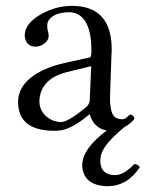

<svg xmlns="http://www.w3.org/2000/svg" viewBox="-20 -439 500 659"><path d="M460 134.8Q417.5 199.2 350.1 200.2Q263.2 198.2 262.2 126Q263.7 71.3 346.2 8.8Q302.7 1.5 288.1 -45.9H286.1L267.1 -30.8Q220.2 4.9 185.5 8.8Q174.3 10.3 161.1 9.8Q43.5 7.8 42 -87.9Q42 -159.7 134.3 -201.2Q164.1 -214.4 199.2 -222.2L289.1 -242.2Q293.5 -244.6 293.9 -263.2Q293.9 -379.4 233.9 -395Q226.1 -397 219.2 -397Q167.5 -397 147.9 -370.6Q142.1 -361.3 142.1 -352.1Q142.1 -339.4 144 -333Q147 -326.2 147 -315.9Q147 -298.8 127.4 -286.1Q115.7 -279.3 103 -278.8Q73.7 -278.8 66.4 -306.2Q64.9 -312.5 64.9 -317.9Q64.9 -359.4 125 -392.6Q174.3 -418.9 227.1 -418.9Q367.7 -418.9 363.3 -259.3Q363.3 -257.3 362.8 -256.8L357.9 -115.2Q355.5 -47.9 377 -35.2Q386.2 -30.3 397.9 -29.8Q402.3 -29.8 405.8 -30.8Q412.1 -32.2 422.9 -43.5Q425.8 -45.4 426.8 -45.9Q434.6 -45.9 439.9 -37.1Q440.9 -34.7 440.9 -33.2Q440.9 -25.9 418.5 -9.8Q411.1 -4.9 405.3 -1.5Q340.3 52.7 328.6 87.4Q324.2 101.1 324.2 115.2Q326.2 161.1 374 162.1Q402.3 162.1 433.1 131.8Q436.5 128.4 440.9 124Q453.6 125 460 134.8ZM293 -211.9 210.9 -191.9Q132.3 -172.9 117.7 -112.8Q115.2 -102.1 115.2 -91.8Q115.2 -56.6 145.5 -34.2Q165 -20.5 189 -20Q212.4 -20 267.1 -64.5Q272.5 -68.8 274.9 -70.8Q287.1 -81.1 288.1 -95.2Z"/></svg>

Font: Linux Libertine Display O
Style: Regular
Weight: 400
Designer: Philipp H. Poll
Foundry: Philipp H. Poll
Version: Version 5.0.9